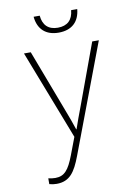

<svg xmlns="http://www.w3.org/2000/svg" viewBox="-104 -798 807 1114"><g transform="rotate(-10 300.0 -241.0)"><path d="M302 -614C378 -614 424 -655 431 -730H395C390 -673 358 -643 302 -643C247 -643 215 -673 210 -730H174C181 -656 226 -614 302 -614ZM138 248C215 248 248 199 282 109L523 -530H484L354 -176C332 -117 320 -86 306 -44H304C290 -86 279 -117 258 -171L122 -530H82L286 -3L247 100C216 181 190 213 136 213C122 213 108 211 95 208V242C109 246 123 248 138 248Z"/></g></svg>

Font: Noto Sans Mono ExtraLight
Style: Regular
Weight: 200
Designer: Monotype Design Team
Foundry: Monotype Imaging Inc.
Version: Version 2.014